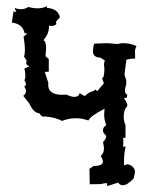

<svg xmlns="http://www.w3.org/2000/svg" viewBox="-20 -605 484 632"><path d="M275.4 1.5 274.4 -49.3 288.1 -58.6Q318.8 -58.6 318.8 -73.2Q318.8 -80.1 311.5 -91.3Q322.3 -100.6 322.3 -117.7L319.3 -137.7Q329.6 -148.4 329.6 -155.3Q329.6 -158.2 327.9 -159.9Q326.2 -161.6 324.2 -163.6Q322.3 -165.5 320.6 -168.5Q318.8 -171.4 318.8 -175.8Q318.8 -186.5 329.6 -192.9Q322.8 -212.4 322.8 -228L324.2 -247.1Q277.3 -223.1 271 -208.5Q249.5 -215.8 229.5 -215.8Q206.5 -215.8 184.1 -207Q162.1 -219.2 126.5 -221.7Q125 -220.7 123.5 -220.7Q117.2 -220.7 108.9 -232.4Q91.3 -232.4 76.2 -264.6L56.6 -289.6Q65.4 -295.9 65.4 -304.7Q65.4 -312 59.6 -320.3Q65.4 -322.3 65.4 -328.1Q65.4 -332.5 60.1 -340.8Q63.5 -345.7 63.5 -355Q63.5 -368.7 60.1 -378.9L77.1 -387.2Q65.9 -391.1 65.9 -397.9L67.9 -404.8L59.1 -418.9Q62 -427.7 62 -441.9Q62 -458.5 57.6 -484.4Q68.8 -492.7 68.8 -495.1L61 -495.6Q54.7 -526.4 19 -530.8L24.4 -567.4L33.7 -565.4L27.8 -579.1Q38.6 -574.7 49.3 -574.7Q62 -574.7 73.2 -582Q89.4 -577.6 103.5 -577.6Q121.1 -577.6 135.3 -585L133.8 -579.1Q171.9 -576.7 177.2 -547.4Q164.1 -536.1 164.1 -530.3L166 -525.9Q159.7 -519.5 149.4 -519.5L141.1 -520.5V-516.1Q141.1 -493.7 123 -472.7Q131.8 -468.8 131.8 -445.8L129.9 -419.9L140.6 -410.6V-369.1L127.4 -368.2L139.2 -332L138.7 -325.7Q138.7 -293 185.5 -293L199.2 -293.5Q214.4 -286.1 225.1 -286.1Q238.8 -286.1 242.2 -298.3L258.8 -288.6Q272.9 -301.3 281 -303.2Q289.1 -305.2 296.4 -311.5Q296.4 -305.2 300.3 -305.2L321.8 -330.6L315.4 -349.1L317.4 -348.6Q322.8 -348.6 323.7 -377.9Q322.8 -385.7 322.3 -391.6V-393.1Q322.3 -398.4 325.2 -405.8L311 -415Q286.1 -416.5 286.1 -434.6Q286.1 -451.7 290.5 -461.4L334 -462.9L367.7 -460Q375.5 -462.9 384.3 -462.9Q409.2 -462.9 429.2 -453.6L424.3 -439.5L424.8 -412.1Q407.2 -412.1 396 -408.2L389.6 -359.4L395.5 -340.8V-326.7Q391.1 -314 391.1 -306.6Q391.1 -295.9 398.9 -293.9L397.5 -283.7Q388.7 -282.7 388.7 -280.8Q388.7 -280.3 390.4 -278.1Q392.1 -275.9 393.8 -272.7Q395.5 -269.5 397.2 -265.9Q398.9 -262.2 398.9 -259.3Q398.9 -252.4 393.6 -249.5Q387.2 -237.3 387.2 -220.7Q387.2 -206.5 393.1 -192.9V-151.4H385.7V-121.6L393.6 -122.6Q391.1 -111.3 389.6 -99.6Q388.2 -87.9 388.2 -75.2L388.7 -60.5L399.4 -64.5Q424.3 -59.1 424.3 -37.1L419.9 -17.6Q398.9 4.9 384.3 4.9Q375 4.9 369.1 -3.9L333.5 7.3L331.1 -2.9L310.5 1Z"/></svg>

Font: Truetypewriter PolyglOTT
Style: Regular
Weight: 400
Designer: Sergey Beatoff a.k.a. Sam_T
Version: Version 3.76